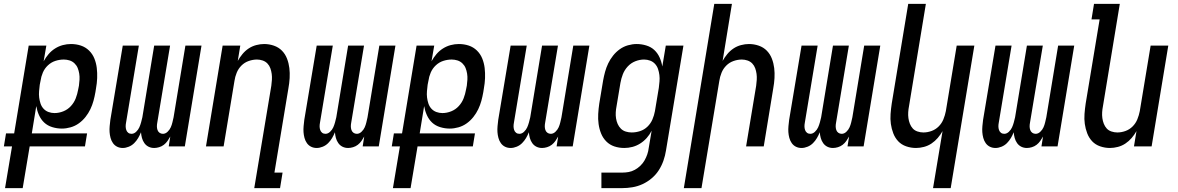

<svg xmlns="http://www.w3.org/2000/svg" viewBox="-56 -755 6076 990"><path d="M-30 215 6 0H-36L-25 -67H17L92 -520H183L169 -439Q180 -459 194.5 -476Q209 -493 228 -505Q247 -517 268 -522.5Q289 -528 310 -528Q337 -528 361 -520Q385 -512 403 -494.5Q421 -477 430.5 -453.5Q440 -430 443 -404.5Q446 -379 445 -352.5Q444 -326 439 -299L436 -280Q432 -257 426 -235Q420 -213 410 -192Q400 -171 385 -152Q370 -133 350.5 -119Q331 -105 308 -98.5Q285 -92 263 -92Q238 -92 213.5 -99.5Q189 -107 172 -123Q155 -139 145 -161.5Q135 -184 131 -208L108 -67H393L382 0H97L61 215ZM225 -172Q248 -172 270.5 -181Q293 -190 309.5 -208Q326 -226 334.5 -248Q343 -270 347 -293L351 -313Q353 -328 354 -344Q355 -360 352.5 -375.5Q350 -391 344.5 -404.5Q339 -418 328 -428.5Q317 -439 302.5 -443.5Q288 -448 273 -448Q251 -448 229.5 -441Q208 -434 191 -418Q174 -402 165 -381Q156 -360 153 -338L149 -318Q147 -302 145.5 -285Q144 -268 146 -252Q148 -236 153 -221Q158 -206 168.5 -194.5Q179 -183 194 -177.5Q209 -172 225 -172Z M739 8Q723 8 710 1.5Q697 -5 688.5 -17Q680 -29 676 -43.5Q672 -58 671 -73Q665 -58 656.5 -43.5Q648 -29 636 -17Q624 -5 608 1.5Q592 8 577 8Q561 8 548 1.5Q535 -5 526.5 -17Q518 -29 514 -44Q510 -59 509 -74Q508 -89 509.5 -105Q511 -121 513 -137L577 -520H660L594 -123Q592 -113 592 -103.5Q592 -94 595 -85Q598 -76 605 -70.5Q612 -65 622 -65Q635 -65 646 -75.5Q657 -86 662.5 -98.5Q668 -111 671.5 -124Q675 -137 678 -150L739 -520H821L755 -123Q753 -113 753 -103.5Q753 -94 756 -85Q759 -76 766.5 -70.5Q774 -65 784 -65Q797 -65 808 -75.5Q819 -86 824.5 -98.5Q830 -111 833 -124Q836 -137 839 -150L900 -520H983L897 0H814L822 -51Q816 -40 808 -28.5Q800 -17 789 -8.5Q778 0 764.5 4Q751 8 739 8Z M1255 215 1343 -313Q1345 -328 1346 -343.5Q1347 -359 1345 -374Q1343 -389 1338 -403Q1333 -417 1323 -427.5Q1313 -438 1298.5 -443Q1284 -448 1269 -448Q1248 -448 1226.5 -440.5Q1205 -433 1189 -417Q1173 -401 1164.5 -380Q1156 -359 1153 -338L1097 0H1006L1092 -520H1183L1170 -441Q1180 -459 1194 -476Q1208 -493 1226 -505Q1244 -517 1265 -522.5Q1286 -528 1306 -528Q1332 -528 1356.5 -519.5Q1381 -511 1398 -493.5Q1415 -476 1424 -452.5Q1433 -429 1436 -404Q1439 -379 1437.5 -352.5Q1436 -326 1431 -299L1359 135H1401L1388 215Z M1739 8Q1723 8 1710 1.5Q1697 -5 1688.5 -17Q1680 -29 1676 -43.5Q1672 -58 1671 -73Q1665 -58 1656.5 -43.5Q1648 -29 1636 -17Q1624 -5 1608 1.5Q1592 8 1577 8Q1561 8 1548 1.5Q1535 -5 1526.5 -17Q1518 -29 1514 -44Q1510 -59 1509 -74Q1508 -89 1509.5 -105Q1511 -121 1513 -137L1577 -520H1660L1594 -123Q1592 -113 1592 -103.5Q1592 -94 1595 -85Q1598 -76 1605 -70.5Q1612 -65 1622 -65Q1635 -65 1646 -75.5Q1657 -86 1662.5 -98.5Q1668 -111 1671.5 -124Q1675 -137 1678 -150L1739 -520H1821L1755 -123Q1753 -113 1753 -103.5Q1753 -94 1756 -85Q1759 -76 1766.5 -70.5Q1774 -65 1784 -65Q1797 -65 1808 -75.5Q1819 -86 1824.5 -98.5Q1830 -111 1833 -124Q1836 -137 1839 -150L1900 -520H1983L1897 0H1814L1822 -51Q1816 -40 1808 -28.5Q1800 -17 1789 -8.5Q1778 0 1764.5 4Q1751 8 1739 8Z M1970 215 2006 0H1964L1975 -67H2017L2092 -520H2183L2169 -439Q2180 -459 2194.5 -476Q2209 -493 2228 -505Q2247 -517 2268 -522.5Q2289 -528 2310 -528Q2337 -528 2361 -520Q2385 -512 2403 -494.5Q2421 -477 2430.5 -453.5Q2440 -430 2443 -404.5Q2446 -379 2445 -352.5Q2444 -326 2439 -299L2436 -280Q2432 -257 2426 -235Q2420 -213 2410 -192Q2400 -171 2385 -152Q2370 -133 2350.5 -119Q2331 -105 2308 -98.5Q2285 -92 2263 -92Q2238 -92 2213.5 -99.5Q2189 -107 2172 -123Q2155 -139 2145 -161.5Q2135 -184 2131 -208L2108 -67H2393L2382 0H2097L2061 215ZM2225 -172Q2248 -172 2270.5 -181Q2293 -190 2309.5 -208Q2326 -226 2334.5 -248Q2343 -270 2347 -293L2351 -313Q2353 -328 2354 -344Q2355 -360 2352.5 -375.5Q2350 -391 2344.5 -404.5Q2339 -418 2328 -428.5Q2317 -439 2302.5 -443.5Q2288 -448 2273 -448Q2251 -448 2229.5 -441Q2208 -434 2191 -418Q2174 -402 2165 -381Q2156 -360 2153 -338L2149 -318Q2147 -302 2145.5 -285Q2144 -268 2146 -252Q2148 -236 2153 -221Q2158 -206 2168.5 -194.5Q2179 -183 2194 -177.5Q2209 -172 2225 -172Z M2739 8Q2723 8 2710 1.5Q2697 -5 2688.5 -17Q2680 -29 2676 -43.5Q2672 -58 2671 -73Q2665 -58 2656.5 -43.5Q2648 -29 2636 -17Q2624 -5 2608 1.5Q2592 8 2577 8Q2561 8 2548 1.5Q2535 -5 2526.5 -17Q2518 -29 2514 -44Q2510 -59 2509 -74Q2508 -89 2509.5 -105Q2511 -121 2513 -137L2577 -520H2660L2594 -123Q2592 -113 2592 -103.5Q2592 -94 2595 -85Q2598 -76 2605 -70.5Q2612 -65 2622 -65Q2635 -65 2646 -75.5Q2657 -86 2662.5 -98.5Q2668 -111 2671.5 -124Q2675 -137 2678 -150L2739 -520H2821L2755 -123Q2753 -113 2753 -103.5Q2753 -94 2756 -85Q2759 -76 2766.5 -70.5Q2774 -65 2784 -65Q2797 -65 2808 -75.5Q2819 -86 2824.5 -98.5Q2830 -111 2833 -124Q2836 -137 2839 -150L2900 -520H2983L2897 0H2814L2822 -51Q2816 -40 2808 -28.5Q2800 -17 2789 -8.5Q2778 0 2764.5 4Q2751 8 2739 8Z M3045 215V135H3152Q3169 135 3185.5 132Q3202 129 3217.5 120.5Q3233 112 3246 99.5Q3259 87 3267.5 72Q3276 57 3281.5 41Q3287 25 3289 8L3304 -81Q3294 -61 3279 -44Q3264 -27 3245 -15Q3226 -3 3205 2.5Q3184 8 3163 8Q3136 8 3112 0Q3088 -8 3070.5 -25.5Q3053 -43 3043.5 -66.5Q3034 -90 3030.5 -115.5Q3027 -141 3028.5 -167.5Q3030 -194 3034 -221L3054 -341Q3058 -363 3064 -385Q3070 -407 3080 -428Q3090 -449 3105 -468Q3120 -487 3139.5 -501Q3159 -515 3182 -521.5Q3205 -528 3227 -528Q3252 -528 3276.5 -520.5Q3301 -513 3318 -497Q3335 -481 3345 -459Q3355 -437 3359 -412L3377 -520H3468L3378 21Q3374 47 3365 73Q3356 99 3341 122.5Q3326 146 3304 164.5Q3282 183 3257 194.5Q3232 206 3205 210.5Q3178 215 3152 215ZM3201 -72Q3223 -72 3244.5 -79Q3266 -86 3282.5 -102Q3299 -118 3308 -139Q3317 -160 3321 -182L3341 -302Q3343 -318 3344.5 -335Q3346 -352 3344 -368Q3342 -384 3337 -399Q3332 -414 3321.5 -425.5Q3311 -437 3296 -442.5Q3281 -448 3265 -448Q3242 -448 3219.5 -439Q3197 -430 3180.5 -412Q3164 -394 3155.5 -372Q3147 -350 3143 -327L3123 -207Q3120 -192 3119 -176Q3118 -160 3120.5 -144.5Q3123 -129 3129 -115.5Q3135 -102 3145.5 -91.5Q3156 -81 3171 -76.5Q3186 -72 3201 -72Z M3470 215 3627 -735H3718L3670 -441Q3680 -459 3694 -476Q3708 -493 3726 -505Q3744 -517 3765 -522.5Q3786 -528 3806 -528Q3832 -528 3856.5 -519.5Q3881 -511 3898 -493.5Q3915 -476 3924 -452.5Q3933 -429 3936 -404Q3939 -379 3937.5 -352.5Q3936 -326 3931 -299L3882 0H3791L3843 -313Q3845 -328 3846 -343.5Q3847 -359 3845 -374Q3843 -389 3838 -403Q3833 -417 3823 -427.5Q3813 -438 3798.5 -443Q3784 -448 3769 -448Q3748 -448 3726.5 -440.5Q3705 -433 3689 -417Q3673 -401 3664.5 -380Q3656 -359 3653 -338L3561 215Z M4239 8Q4223 8 4210 1.5Q4197 -5 4188.5 -17Q4180 -29 4176 -43.5Q4172 -58 4171 -73Q4165 -58 4156.5 -43.5Q4148 -29 4136 -17Q4124 -5 4108 1.5Q4092 8 4077 8Q4061 8 4048 1.5Q4035 -5 4026.5 -17Q4018 -29 4014 -44Q4010 -59 4009 -74Q4008 -89 4009.5 -105Q4011 -121 4013 -137L4077 -520H4160L4094 -123Q4092 -113 4092 -103.5Q4092 -94 4095 -85Q4098 -76 4105 -70.5Q4112 -65 4122 -65Q4135 -65 4146 -75.5Q4157 -86 4162.5 -98.5Q4168 -111 4171.5 -124Q4175 -137 4178 -150L4239 -520H4321L4255 -123Q4253 -113 4253 -103.5Q4253 -94 4256 -85Q4259 -76 4266.5 -70.5Q4274 -65 4284 -65Q4297 -65 4308 -75.5Q4319 -86 4324.5 -98.5Q4330 -111 4333 -124Q4336 -137 4339 -150L4400 -520H4483L4397 0H4314L4322 -51Q4316 -40 4308 -28.5Q4300 -17 4289 -8.5Q4278 0 4264.5 4Q4251 8 4239 8Z M4755 215 4804 -79Q4794 -61 4779.5 -44Q4765 -27 4747 -15Q4729 -3 4708 2.5Q4687 8 4667 8Q4641 8 4616.5 -0.5Q4592 -9 4575.5 -26.5Q4559 -44 4550 -67.5Q4541 -91 4537.5 -116Q4534 -141 4536 -167.5Q4538 -194 4542 -221L4627 -735H4718L4631 -207Q4628 -192 4627 -176.5Q4626 -161 4628 -146Q4630 -131 4635.5 -117Q4641 -103 4650.5 -92.5Q4660 -82 4675 -77Q4690 -72 4705 -72Q4726 -72 4747 -79.5Q4768 -87 4784 -103Q4800 -119 4808.5 -140Q4817 -161 4821 -182L4877 -520H4968L4846 215Z M5239 8Q5223 8 5210 1.5Q5197 -5 5188.5 -17Q5180 -29 5176 -43.5Q5172 -58 5171 -73Q5165 -58 5156.5 -43.5Q5148 -29 5136 -17Q5124 -5 5108 1.5Q5092 8 5077 8Q5061 8 5048 1.5Q5035 -5 5026.5 -17Q5018 -29 5014 -44Q5010 -59 5009 -74Q5008 -89 5009.5 -105Q5011 -121 5013 -137L5077 -520H5160L5094 -123Q5092 -113 5092 -103.5Q5092 -94 5095 -85Q5098 -76 5105 -70.5Q5112 -65 5122 -65Q5135 -65 5146 -75.5Q5157 -86 5162.5 -98.5Q5168 -111 5171.5 -124Q5175 -137 5178 -150L5239 -520H5321L5255 -123Q5253 -113 5253 -103.5Q5253 -94 5256 -85Q5259 -76 5266.5 -70.5Q5274 -65 5284 -65Q5297 -65 5308 -75.5Q5319 -86 5324.5 -98.5Q5330 -111 5333 -124Q5336 -137 5339 -150L5400 -520H5483L5397 0H5314L5322 -51Q5316 -40 5308 -28.5Q5300 -17 5289 -8.5Q5278 0 5264.5 4Q5251 8 5239 8Z M5667 8Q5641 8 5616.5 -0.5Q5592 -9 5575.5 -26.5Q5559 -44 5550 -67.5Q5541 -91 5537.5 -116Q5534 -141 5536 -167.5Q5538 -194 5542 -221L5614 -655H5572L5585 -735H5718L5631 -207Q5628 -192 5627 -176.5Q5626 -161 5628 -146Q5630 -131 5635.5 -117Q5641 -103 5650.5 -92.5Q5660 -82 5675 -77Q5690 -72 5705 -72Q5726 -72 5747 -79.5Q5768 -87 5784 -103Q5800 -119 5808.5 -140Q5817 -161 5821 -182L5877 -520H5968L5882 0H5791L5804 -79Q5794 -61 5779.5 -44Q5765 -27 5747 -15Q5729 -3 5708 2.5Q5687 8 5667 8Z"/></svg>

Font: Iosevka Medium
Style: Italic
Weight: 500
Italic angle: -9°
Monospace: yes
Designer: Belleve Invis
Foundry: Belleve Invis
Version: Version 32.5.0; ttfautohint (v1.8.4)